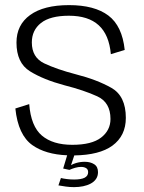

<svg xmlns="http://www.w3.org/2000/svg" viewBox="-20 -618 578 769"><path d="M276.5 131.5Q295.5 131.5 312.8 128Q330 124.5 343.5 117.2Q357 110 364.8 98.5Q372.5 87 372.5 71.5Q372.5 49.5 357.2 39.8Q342 30 319.5 30Q301.5 30 284.5 35Q272.5 38.5 264.5 43.5L277.5 4.5Q378.5 3 430 -34.5Q484 -74 484 -146Q484 -233.5 426 -266.2Q368 -299 283.5 -320.5Q207 -340.5 157.2 -364.2Q107.5 -388 107.5 -448Q107.5 -497 144.2 -526Q181 -555 256 -555Q333.5 -555 375.2 -517Q417 -479 424 -401L479.5 -418Q469.5 -514 414 -555.8Q358.5 -597.5 256.5 -597.5Q155.5 -597.5 100.8 -558Q46 -518.5 46 -447.5Q46 -366 100 -332.5Q154 -299 238 -276.5Q316.5 -256.5 369.5 -232.2Q422.5 -208 422.5 -141.5Q422.5 -96 385 -67Q347.5 -38 269.5 -38Q191.5 -38 147.8 -75Q104 -112 97 -201L41.5 -183.5Q52.5 -77 110 -36.5Q162.5 0.5 249 4L233 57L258 62.5Q269 57.5 281.2 54Q293.5 50.5 304.5 50.5Q317 50.5 325 55.5Q333 60.5 333 71.5Q333 86.5 319 93.8Q305 101 277 101Q261.5 101 247.8 99.2Q234 97.5 224 95L214 124.5Q227.5 127 243.5 129.2Q259.5 131.5 276.5 131.5Z"/></svg>

Font: Anybody Light
Style: Regular
Weight: 300
Designer: Tyler Finck
Foundry: Etcetera Type Company
Version: Version 1.111; ttfautohint (v1.8.4)